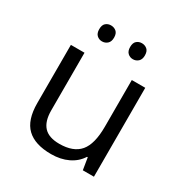

<svg xmlns="http://www.w3.org/2000/svg" viewBox="-171 -859 955 1001"><g transform="rotate(30 307.0 -359.0)"><path d="M162.1 -535.2V-188Q162.1 -122.6 191.9 -90.3Q221.7 -58.1 285.2 -58.1Q369.1 -58.1 408 -104Q446.8 -149.9 446.8 -253.9V-535.2H527.8V0H460.9L449.2 -71.8H444.8Q419.9 -32.2 375.7 -11.2Q331.5 9.8 274.9 9.8Q177.2 9.8 128.7 -36.6Q80.1 -83 80.1 -185.1V-535.2ZM167 -680.2Q167 -705.6 179.9 -716.8Q192.9 -728 210.9 -728Q229.5 -728 242.9 -716.8Q256.3 -705.6 256.3 -680.2Q256.3 -655.8 242.9 -643.8Q229.5 -631.8 210.9 -631.8Q192.9 -631.8 179.9 -643.8Q167 -655.8 167 -680.2ZM353 -680.2Q353 -705.6 366 -716.8Q378.9 -728 397 -728Q415 -728 428.5 -716.8Q441.9 -705.6 441.9 -680.2Q441.9 -655.8 428.5 -643.8Q415 -631.8 397 -631.8Q378.9 -631.8 366 -643.8Q353 -655.8 353 -680.2Z"/></g></svg>

Font: CAA NEO Sans
Style: Regular
Weight: 400
Version: Version 1.10